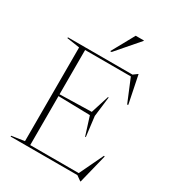

<svg xmlns="http://www.w3.org/2000/svg" viewBox="-226 -1054 1075 1198"><g transform="rotate(30 312.0 -455.0)"><path d="M30 0V-6L122 -20V-695L30 -709V-715H495.5L524.5 -736.5H526.5L567 -538.5L560 -536L492 -700H162.5V-381L391.5 -386.5L433 -517H438L420.5 -374L438 -231.5H433L391.5 -363L162.5 -368V-15H512L594.5 -187.5L600.5 -185.5L548.5 24.5H545.5L511 0ZM301.5 -772 391.5 -935H450.5V-932L312 -772Z"/></g></svg>

Font: Newsreader Display ExtraLight
Style: Regular
Weight: 275
Designer: Hugues Gentile
Foundry: Production Type
Version: Version 1.002